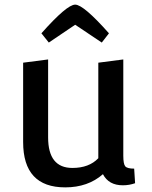

<svg xmlns="http://www.w3.org/2000/svg" viewBox="-20 -798 658 830"><path d="M305 -691 191 -614 159 -654Q269 -778 305 -778Q341 -778 451 -654L420 -614ZM513 -541V-125Q513 -89 521.5 -79Q530 -69 560 -69L564 -6Q539 3 511 3Q450 3 425 -45Q360 12 262 12Q80 12 80 -184V-527L188 -541V-204Q188 -72 293 -72Q365 -72 405 -114V-527Z"/></svg>

Font: Convergence
Style: Regular
Weight: 400
Designer: Nicolas Silva and John Vargas
Foundry: Nicolas Silva and Jonh Vargas
Version: Version 1.002